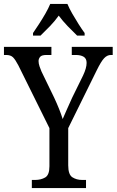

<svg xmlns="http://www.w3.org/2000/svg" viewBox="-24 -951 590 971"><path d="M137 0V-41H154Q183 -41 204.5 -53.5Q226 -66 226 -110V-303L69 -620Q54 -649 42 -661Q30 -673 7 -673H-4V-714H236V-673H211Q187 -673 179 -663.5Q171 -654 171 -642Q171 -630 176 -615Q181 -600 186 -589L250 -457Q264 -427 275 -399.5Q286 -372 293 -349Q301 -369 314 -397Q327 -425 341 -457L396 -569Q414 -607 414 -633Q414 -655 399 -664Q384 -673 359 -673H339V-714H546V-673H537Q518 -673 502.5 -656.5Q487 -640 465 -595L321 -303V-115Q321 -68 342 -54.5Q363 -41 391 -41H411V0ZM143 -784Q156 -803 173 -829Q190 -855 205.5 -882Q221 -909 230 -931H317Q326 -909 341.5 -882Q357 -855 373.5 -829Q390 -803 404 -784V-771H366Q343 -793 318 -819Q293 -845 273 -872Q254 -845 229 -819Q204 -793 181 -771H143Z"/></svg>

Font: Noto Serif Thai Condensed
Style: Regular
Weight: 400
Width: 3
Designer: Monotype Design Team
Foundry: Monotype Imaging Inc.
Version: Version 2.002; ttfautohint (v1.8.4.7-5d5b)